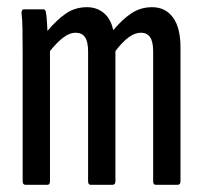

<svg xmlns="http://www.w3.org/2000/svg" viewBox="-20 -514 565 534"><path d="M51 0Q43 0 43 -10V-366Q43 -407 42.5 -434Q42 -461 40 -476Q39 -488 47 -488H101Q107 -488 108 -478Q110 -466 110.5 -453.5Q111 -441 112 -428Q138 -459 163.5 -476.5Q189 -494 222 -494Q249 -494 268.5 -478Q288 -462 295 -430Q320 -460 345.5 -477Q371 -494 403 -494Q440 -494 461 -465.5Q482 -437 482 -382V-10Q482 0 474 0H413Q406 0 406 -10V-371Q406 -398 397.5 -410.5Q389 -423 372 -423Q355 -423 337.5 -410Q320 -397 301 -372V-10Q301 0 293 0H232Q225 0 225 -10V-371Q225 -398 216.5 -410.5Q208 -423 190 -423Q174 -423 156.5 -410Q139 -397 119 -372V-10Q119 0 112 0Z"/></svg>

Font: Sofia Sans Extra Condensed Medium
Style: Regular
Weight: 500
Version: Version 4.100